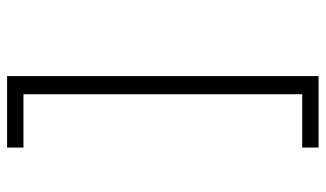

<svg xmlns="http://www.w3.org/2000/svg" viewBox="-208 -549 916 540"><g transform="rotate(90 250.0 -279.0)"><path d="M194 159V-717H395V-671H245V113H395V159Z"/></g></svg>

Font: Noto Sans Mono ExtraCondensed Light
Style: Regular
Weight: 300
Width: 2
Designer: Monotype Design Team
Foundry: Monotype Imaging Inc.
Version: Version 2.014; ttfautohint (v1.8.4.7-5d5b)